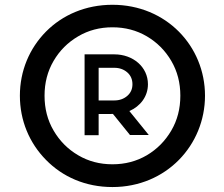

<svg xmlns="http://www.w3.org/2000/svg" viewBox="-20 -754 919 787"><path d="M61.5 -361.8C61.5 -260.3 100.1 -168 168.5 -98.6C236.3 -29.3 330.1 12.7 440.9 12.7C661.6 12.7 820.3 -159.2 820.3 -361.8C820.3 -564.5 661.6 -734.4 440.9 -734.4C331.1 -734.4 236.3 -692.9 168.5 -624.5C100.6 -555.7 61.5 -463.4 61.5 -361.8ZM162.6 -361.8C162.6 -414.6 174.8 -461.9 199.7 -504.4C224.6 -546.9 257.8 -580.1 300.3 -605C342.3 -629.9 389.2 -642.1 440.9 -642.1C492.7 -642.1 539.6 -629.9 582 -605C624 -580.1 657.2 -546.9 682.1 -504.4C707 -461.9 719.2 -414.6 719.2 -361.8C719.2 -308.6 707 -261.2 682.1 -218.8C657.2 -176.3 624 -142.6 582 -117.7C539.6 -92.8 492.7 -80.6 440.9 -80.6C389.2 -80.6 342.3 -92.8 300.3 -117.7C257.8 -142.6 224.6 -176.3 199.7 -218.8C174.8 -261.2 162.6 -308.6 162.6 -361.8ZM510.3 -298.8C555.2 -318.4 586.4 -358.4 586.4 -408.7C586.4 -479.5 525.4 -531.2 448.7 -531.2H326.7V-199.7H384.3V-286.6H428.7C435.1 -286.6 439.9 -286.6 442.9 -287.1L512.7 -200.7H589.8ZM384.3 -476.1H448.7C469.7 -476.1 487.3 -469.7 501.5 -457.5C515.6 -445.3 522.9 -428.7 522.9 -408.7C522.9 -388.7 515.6 -373 501.5 -360.8C487.3 -348.6 469.7 -342.3 448.7 -342.3H384.3Z"/></svg>

Font: Estedad Bold
Style: Regular
Weight: 700
Designer: Amin Abedi
Version: Version 7.3